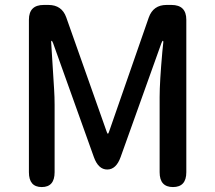

<svg xmlns="http://www.w3.org/2000/svg" viewBox="-20 -757 870 777"><path d="M149 0Q97 0 97 -60V-677Q97 -737 157 -737H176Q230 -737 248 -687L411 -226Q414 -216 416.5 -216Q419 -216 422 -226L582 -686Q600 -737 654 -737H674Q734 -737 734 -677V-60Q734 0 680 0Q626 0 626 -60V-364Q626 -425 637 -548Q640 -578 641 -587Q641 -592 639 -592Q637 -592 633 -582L468 -121Q450 -71 414 -71Q378 -71 360 -121L195 -582Q191 -592 189 -592Q187 -592 187 -587L199 -395Q201 -364 201 -333V-60Q201 0 149 0Z"/></svg>

Font: Resource Han Rounded TW Medium
Style: Regular
Weight: 500
Designer: Cyano Hao (round all glyphs); Ryoko NISHIZUKA 西塚涼子 (kana, bopomofo & ideographs); Paul D. Hunt (Latin, Greek & Cyrillic)
Foundry: Cyano Hao
Version: 0.990